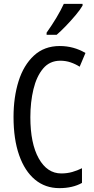

<svg xmlns="http://www.w3.org/2000/svg" viewBox="-20 -963 486 993"><path d="M292 -649Q237 -649 203 -608.5Q169 -568 153 -501.5Q137 -435 137 -357Q137 -221 180.5 -143.5Q224 -66 297 -66Q327 -66 353.5 -73.5Q380 -81 404 -93V-17Q356 10 287 10Q214 10 161 -34Q108 -78 79 -160.5Q50 -243 50 -358Q50 -460 76 -543Q102 -626 155.5 -675.5Q209 -725 289 -725Q361 -725 422 -689L392 -618Q370 -632 345 -640.5Q320 -649 292 -649ZM407 -934Q395 -913 371 -884.5Q347 -856 320.5 -828.5Q294 -801 273 -783H221V-794Q279 -876 310 -943H407Z"/></svg>

Font: Noto Sans ExtraCondensed
Style: Regular
Weight: 400
Width: 2
Designer: Monotype Design Team
Foundry: Monotype Imaging Inc.
Version: Version 2.013; ttfautohint (v1.8.4.7-5d5b)